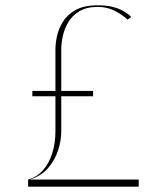

<svg xmlns="http://www.w3.org/2000/svg" viewBox="-20 -703 588 724"><path d="M86 1V-26Q119 -35 142 -61Q165 -87 177 -125Q189 -163 189 -208V-340H102V-360H189V-517Q189 -539 195 -567Q201 -595 217.5 -621.5Q234 -648 265.5 -665.5Q297 -683 349 -683Q372 -683 390.5 -680Q409 -677 424.5 -671Q440 -665 452.5 -657Q465 -649 475 -639L461 -629Q442 -647 413 -662Q384 -677 349 -677Q307 -677 280 -661Q253 -645 238 -620Q223 -595 217 -567.5Q211 -540 211 -517V-360H331V-340H211V-208Q211 -173 199 -136Q187 -99 161.5 -69.5Q136 -40 93 -26H503V1Z"/></svg>

Font: Panamera Thin
Style: Regular
Weight: 100
Designer: Bastien Sozeau
Foundry: NBR — Bastien Sozeau
Version: Version 3.003;gftools[0.9.33]